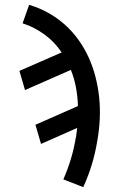

<svg xmlns="http://www.w3.org/2000/svg" viewBox="-20 -558 540 791"><path d="M323 213 241 181Q259 140 272 97Q285 54 292 10Q293 9 293 9Q293 9 293 8Q294 -1 295.5 -11Q297 -21 298 -31L149 35L126 -44L301 -121Q300 -160 293 -197.5Q286 -235 272 -270L83 -187L60 -266L234 -342Q220 -363 202.5 -381.5Q185 -400 164.5 -415Q144 -430 121 -442Q98 -454 73 -462L100 -538Q141 -526 178 -505.5Q215 -485 246.5 -457Q278 -429 302.5 -395Q327 -361 344.5 -323Q362 -285 373 -242.5Q384 -200 388.5 -157Q393 -114 391 -68.5Q389 -23 381 21Q373 71 358.5 119Q344 167 323 213Z"/></svg>

Font: Iosevka Slab Medium
Style: Italic
Weight: 500
Italic angle: -9°
Monospace: yes
Designer: Belleve Invis
Foundry: Belleve Invis
Version: Version 11.1.0; ttfautohint (v1.8.3)